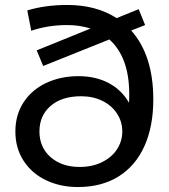

<svg xmlns="http://www.w3.org/2000/svg" viewBox="-20 -746 680 774"><path d="M598 -345C598 -463.7 568.3 -556.3 509 -623L565 -645L539 -709L450 -673C395.3 -708.3 329 -726 251 -726C192.3 -726 138.7 -718.7 90 -704L106 -622C150.7 -637.3 199 -645 251 -645C284.3 -645 315.7 -640.3 345 -631L128 -543L154 -480L421 -587C474.3 -539 501 -465.3 501 -366C501 -351.3 500.7 -340 500 -332C480 -366.7 452.5 -393.2 417.5 -411.5C382.5 -429.8 342.3 -439 297 -439C248.3 -439 204.7 -429.8 166 -411.5C127.3 -393.2 97 -367.2 75 -333.5C53 -299.8 42 -260.7 42 -216C42 -171.3 53 -132 75 -98C97 -64 127.2 -37.8 165.5 -19.5C203.8 -1.2 246.7 8 294 8C358 8 412.8 -6.3 458.5 -35C504.2 -63.7 538.8 -104.5 562.5 -157.5C586.2 -210.5 598 -273 598 -345ZM392.5 -93C366.2 -79.7 335.7 -73 301 -73C253 -73 214 -86.2 184 -112.5C154 -138.8 139 -173.3 139 -216C139 -258.7 154 -293 184 -319C214 -345 255 -358 307 -358C339 -358 367.5 -351.8 392.5 -339.5C417.5 -327.2 437.2 -310.2 451.5 -288.5C465.8 -266.8 473 -242.7 473 -216C473 -190.7 466.2 -167.2 452.5 -145.5C438.8 -123.8 418.8 -106.3 392.5 -93Z"/></svg>

Font: Rookery
Style: Regular
Weight: 400
Designer: Ryan Kimball / Julieta Ulanovsky
Foundry: Motorola Mobility LLC.
Version: Version 1.0